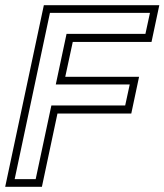

<svg xmlns="http://www.w3.org/2000/svg" viewBox="-37 -720 634 740"><path d="M-17 0 132 -700H577L547 -558.5H243.5L214.5 -424H499L469 -282.5H184.5L124.5 0ZM19.5 -29.5H100.5L161 -313.5H445.5L463 -394.5H178L219.5 -589.5H523.5L541 -670.5H155.5Z"/></svg>

Font: Tourney Light
Style: Italic
Weight: 300
Italic angle: -12°
Version: Version 1.015